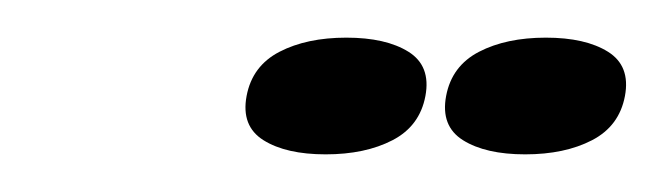

<svg xmlns="http://www.w3.org/2000/svg" viewBox="-20 -638 353 102"><path d="M259 -556Q238 -556 226 -563.5Q214 -571 217 -587Q220 -603 234.5 -610.5Q249 -618 270 -618Q291 -618 303 -610.5Q315 -603 312 -587Q309 -571 294.5 -563.5Q280 -556 259 -556ZM153 -556Q132 -556 120 -563.5Q108 -571 111 -587Q114 -603 128.5 -610.5Q143 -618 164 -618Q185 -618 197 -610.5Q209 -603 206 -587Q203 -571 188.5 -563.5Q174 -556 153 -556Z"/></svg>

Font: Jura
Style: Bold Italic
Weight: 700
Designer: Ed Merritt
Foundry: Ten by Twenty
Version: Version 1.007